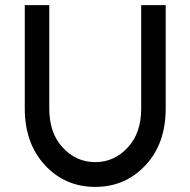

<svg xmlns="http://www.w3.org/2000/svg" viewBox="-20 -720 745 752"><path d="M77 -700V-295Q77 -159 156 -73Q235 12 353 12Q471 12 550 -73Q590 -116 609.5 -171.5Q629 -227 629 -295V-700H533V-295Q533 -199 481 -143Q428 -85 353 -85Q278 -85 225 -143Q173 -199 173 -295V-700Z"/></svg>

Font: Unageo
Style: Medium
Weight: 500
Designer: Richard Sepsi
Foundry: Richard Sepsi
Version: Version 2.000